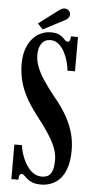

<svg xmlns="http://www.w3.org/2000/svg" viewBox="-58 -864 447 912"><g transform="rotate(5 165.5 -408.5)"><path d="M174 13.5Q148 13.5 132 7.2Q116 1 106.5 -7.5Q97 -16 90.8 -22.2Q84.5 -28.5 77.5 -28.5Q64.5 -28.5 64.5 0H31V-165H67.5Q68 -153 72.8 -135.2Q77.5 -117.5 86 -98.2Q94.5 -79 107 -62.2Q119.5 -45.5 136 -35Q152.5 -24.5 173.5 -24.5Q195.5 -24.5 207.5 -34.2Q219.5 -44 224.8 -62.5Q230 -81 230 -107.5Q230 -139 216.8 -170.8Q203.5 -202.5 180.5 -236.8Q157.5 -271 128 -308.5Q89 -359 68.2 -400.2Q47.5 -441.5 39.8 -478Q32 -514.5 32 -550Q32 -602 49.5 -638Q67 -674 95.5 -692.5Q124 -711 157.5 -711Q186.5 -711 201.5 -701.8Q216.5 -692.5 224.5 -683Q232.5 -673.5 240.5 -673.5Q247 -673.5 250.2 -679.2Q253.5 -685 254 -700H287.5V-536.5H251.5Q250.5 -553 244.5 -576.5Q238.5 -600 227.2 -622Q216 -644 199 -659Q182 -674 159 -674Q132 -674 117.2 -654Q102.5 -634 102.5 -598Q102.5 -572 113.2 -543.2Q124 -514.5 146 -481Q168 -447.5 201 -406.5Q234.5 -367 257.2 -328Q280 -289 292.2 -248Q304.5 -207 304.5 -162Q304.5 -112.5 293.5 -78.8Q282.5 -45 264.2 -25Q246 -5 222.5 4.2Q199 13.5 174 13.5ZM117 -721 92.5 -747.5 184.5 -817Q191.5 -822.5 199 -826Q206.5 -829.5 213 -829.5Q221.5 -829.5 227.8 -825.5Q234 -821.5 237.5 -815Q240.5 -809.5 240.5 -803Q240.5 -793.5 233.2 -785Q226 -776.5 212.5 -771Z"/></g></svg>

Font: Imbue Thin 10pt SemiBold
Style: Regular
Weight: 600
Version: Version 1.102